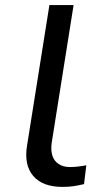

<svg xmlns="http://www.w3.org/2000/svg" viewBox="-20 -725 399 754"><path d="M226 9Q147 9 110.5 -34Q74 -77 86 -152L174 -705H269L183 -164Q179 -136 185.5 -114.5Q192 -93 210 -81Q228 -69 255 -69Q270 -69 287 -71Q304 -73 319 -76L310 -2Q289 3 269.5 6Q250 9 226 9Z"/></svg>

Font: Nunito Sans 7pt SemiExpanded
Style: Italic
Weight: 400
Width: 6
Italic angle: -9°
Designer: Vernon Adams
Foundry: Vernon Adams
Version: Version 3.101;gftools[0.9.27]